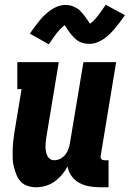

<svg xmlns="http://www.w3.org/2000/svg" viewBox="-20 -782 547 810"><path d="M133 8Q114 8 97 2.5Q80 -3 68 -15.5Q56 -28 49.5 -44.5Q43 -61 38.5 -78Q34 -95 33.5 -113.5Q33 -132 33.5 -150.5Q34 -169 36 -187.5Q38 -206 41 -225L71 -406H53V-520H228L176 -206Q174 -196 173 -185.5Q172 -175 172 -164.5Q172 -154 173.5 -144.5Q175 -135 179 -126Q183 -117 191 -111.5Q199 -106 209 -106Q222 -106 234.5 -112.5Q247 -119 255.5 -129.5Q264 -140 268.5 -153Q273 -166 275 -178L332 -520H470L405 -126Q404 -122 404.5 -118Q405 -114 407.5 -111Q410 -108 413.5 -107Q417 -106 421 -106H438V8H402Q379 8 356.5 4Q334 0 314.5 -10.5Q295 -21 282 -39Q269 -57 265 -80Q255 -61 241 -44.5Q227 -28 210 -16Q193 -4 173 2Q153 8 133 8ZM186 -595 106 -640Q118 -658 129 -672.5Q140 -687 150 -699Q160 -711 171 -721Q182 -731 195.5 -740.5Q209 -750 224.5 -755.5Q240 -761 256 -761Q265 -761 273.5 -759.5Q282 -758 291 -754Q300 -750 306.5 -746Q313 -742 319.5 -735Q326 -728 331.5 -721.5Q337 -715 341.5 -708.5Q346 -702 351 -695Q356 -688 360 -682Q376 -694 391 -713Q406 -732 426 -762L507 -718Q495 -700 483.5 -685.5Q472 -671 462 -659Q452 -647 441.5 -637Q431 -627 417 -617.5Q403 -608 388 -602.5Q373 -597 357 -597Q348 -597 339 -598.5Q330 -600 321 -603.5Q312 -607 306 -611.5Q300 -616 293 -623Q286 -630 280.5 -636.5Q275 -643 270.5 -649.5Q266 -656 261 -663.5Q256 -671 253 -676Q237 -664 221.5 -645Q206 -626 186 -595Z"/></svg>

Font: Iosevka Curly Slab Heavy
Style: Italic
Weight: 900
Italic angle: -9°
Monospace: yes
Designer: Belleve Invis
Foundry: Belleve Invis
Version: Version 22.1.2; ttfautohint (v1.8.4)